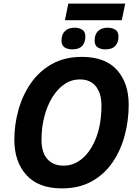

<svg xmlns="http://www.w3.org/2000/svg" viewBox="-20 -1043 770 1073"><path d="M325.2 9.8Q195.3 9.8 127.7 -64.7Q60.1 -139.2 60.1 -262.2Q60.1 -345.7 82.8 -427.7Q105.5 -509.8 151.9 -577.1Q198.2 -644.5 269.5 -684.8Q340.8 -725.1 438 -725.1Q567.9 -725.1 633.5 -652.1Q699.2 -579.1 699.2 -458Q699.2 -370.6 677.2 -287.4Q655.3 -204.1 609.9 -137Q564.5 -69.8 493.7 -30Q422.9 9.8 325.2 9.8ZM335.9 -117.2Q394 -117.2 441.9 -158.7Q489.7 -200.2 518.3 -275.9Q546.9 -351.6 546.9 -454.1Q546.9 -520 516.4 -559.6Q485.8 -599.1 425.8 -599.1Q379.4 -599.1 340.3 -572.5Q301.3 -545.9 272.5 -499.3Q243.7 -452.6 227.8 -391.6Q211.9 -330.6 211.9 -262.2Q211.9 -190.9 244.6 -154.1Q277.3 -117.2 335.9 -117.2ZM342.8 -930.2 361.8 -1022.9H679.7L660.6 -930.2ZM384.8 -767.1Q358.9 -767.1 341.3 -778.1Q323.7 -789.1 323.7 -815.9Q323.7 -851.1 343.3 -869.6Q362.8 -888.2 397 -888.2Q420.9 -888.2 439 -877.4Q457 -866.7 457 -838.9Q457 -806.2 439.5 -786.6Q421.9 -767.1 384.8 -767.1ZM569.8 -767.1Q543.5 -767.1 526.1 -778.1Q508.8 -789.1 508.8 -815.9Q508.8 -851.1 528.1 -869.6Q547.4 -888.2 582 -888.2Q606 -888.2 624 -877.4Q642.1 -866.7 642.1 -838.9Q642.1 -806.2 624.3 -786.6Q606.4 -767.1 569.8 -767.1Z"/></svg>

Font: Open Sans
Style: Bold Italic
Weight: 700
Italic angle: -12°
Designer: Monotype Design Team
Foundry: Monotype Imaging Inc.
Version: Version 3.003; ttfautohint (v1.8.4)